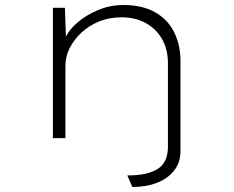

<svg xmlns="http://www.w3.org/2000/svg" viewBox="-20 -551 934 766"><path d="M508 195 488 149Q570 149 610.5 122Q651 95 650 32V-298Q650 -355 626 -396Q602 -437 560.5 -459.5Q519 -482 465 -482Q416 -482 375.5 -465.5Q335 -449 305 -421Q275 -393 258 -359Q241 -325 241 -290V0H191V-520H239L243 -405Q257 -434 290.5 -462.5Q324 -491 371.5 -511Q419 -531 473 -531Q547 -531 598 -502.5Q649 -474 674.5 -423Q700 -372 700 -307V53Q700 97 675 129Q650 161 607 178Q564 195 508 195Z"/></svg>

Font: Lexend Tera ExtraLight
Style: Regular
Weight: 250
Designer: Bonnie Shaver-Troup, Thomas Jockin
Foundry: Lexend
Version: Version 1.007